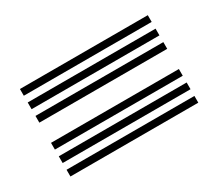

<svg xmlns="http://www.w3.org/2000/svg" viewBox="-69 -650 675 593"><g transform="rotate(-30 268.0 -354.0)"><path d="M40 -486V-510H496V-486ZM40 -438V-462H496V-438ZM40 -390V-414H496V-390ZM40 -294V-318H496V-294ZM40 -246V-270H496V-246ZM40 -198V-222H496V-198Z"/></g></svg>

Font: Big Shoulders Inline Text Black
Style: Regular
Weight: 900
Designer: Patric King
Foundry: XO Type Co
Version: Version 1.000